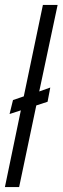

<svg xmlns="http://www.w3.org/2000/svg" viewBox="-23 -763 255 783"><path d="M-3 0 62 -313 16 -298 30 -355 74 -370 152 -743H212L137 -390L182 -406L171 -348L125 -333L55 0Z"/></svg>

Font: Saira Ultra Condensed
Style: Italic
Weight: 400
Width: 1
Italic angle: -12°
Designer: Hector Gatti with collaboration of the Omnibus-Type team
Foundry: Omnibus-Type
Version: Version 1.001; ttfautohint (v1.8)